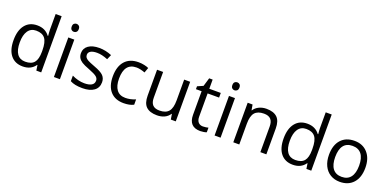

<svg xmlns="http://www.w3.org/2000/svg" viewBox="-10 -1595 4890 2440"><g transform="rotate(20 2434.5 -375.0)"><path d="M450.2 -71.8H445.8Q389.6 9.8 277.8 9.8Q172.9 9.8 114.5 -62Q56.2 -133.8 56.2 -266.1Q56.2 -398.4 114.7 -471.7Q173.3 -544.9 277.8 -544.9Q386.7 -544.9 444.8 -465.8H451.2L447.8 -504.4L445.8 -542V-759.8H526.9V0H460.9ZM288.1 -58.1Q371.1 -58.1 408.4 -103.3Q445.8 -148.4 445.8 -249V-266.1Q445.8 -379.9 408 -428.5Q370.1 -477.1 287.1 -477.1Q215.8 -477.1 178 -421.6Q140.1 -366.2 140.1 -265.1Q140.1 -162.6 177.7 -110.4Q215.3 -58.1 288.1 -58.1Z M779.8 0H698.7V-535.2H779.8ZM691.9 -680.2Q691.9 -708 705.6 -720.9Q719.2 -733.9 739.7 -733.9Q759.3 -733.9 773.4 -720.7Q787.6 -707.5 787.6 -680.2Q787.6 -652.8 773.4 -639.4Q759.3 -626 739.7 -626Q719.2 -626 705.6 -639.4Q691.9 -652.8 691.9 -680.2Z M1296.9 -146Q1296.9 -71.3 1241.2 -30.8Q1185.5 9.8 1085 9.8Q978.5 9.8 918.9 -23.9V-99.1Q957.5 -79.6 1001.7 -68.4Q1045.9 -57.1 1086.9 -57.1Q1150.4 -57.1 1184.6 -77.4Q1218.8 -97.7 1218.8 -139.2Q1218.8 -170.4 1191.7 -192.6Q1164.6 -214.8 1085.9 -245.1Q1011.2 -272.9 979.7 -293.7Q948.2 -314.5 932.9 -340.8Q917.5 -367.2 917.5 -403.8Q917.5 -469.2 970.7 -507.1Q1023.9 -544.9 1116.7 -544.9Q1203.1 -544.9 1285.6 -509.8L1256.8 -443.8Q1176.3 -477.1 1110.8 -477.1Q1053.2 -477.1 1023.9 -459Q994.6 -440.9 994.6 -409.2Q994.6 -387.7 1005.6 -372.6Q1016.6 -357.4 1041 -343.8Q1065.4 -330.1 1134.8 -304.2Q1230 -269.5 1263.4 -234.4Q1296.9 -199.2 1296.9 -146Z M1642.6 9.8Q1526.4 9.8 1462.6 -61.8Q1398.9 -133.3 1398.9 -264.2Q1398.9 -398.4 1463.6 -471.7Q1528.3 -544.9 1647.9 -544.9Q1686.5 -544.9 1725.1 -536.6Q1763.7 -528.3 1785.6 -517.1L1760.7 -448.2Q1733.9 -459 1702.1 -466.1Q1670.4 -473.1 1646 -473.1Q1482.9 -473.1 1482.9 -265.1Q1482.9 -166.5 1522.7 -113.8Q1562.5 -61 1640.6 -61Q1707.5 -61 1777.8 -89.8V-18.1Q1724.1 9.8 1642.6 9.8Z M1981 -535.2V-188Q1981 -122.6 2010.7 -90.3Q2040.5 -58.1 2104 -58.1Q2188 -58.1 2226.8 -104Q2265.6 -149.9 2265.6 -253.9V-535.2H2346.7V0H2279.8L2268.1 -71.8H2263.7Q2238.8 -32.2 2194.6 -11.2Q2150.4 9.8 2093.8 9.8Q1996.1 9.8 1947.5 -36.6Q1898.9 -83 1898.9 -185.1V-535.2Z M2691.4 -57.1Q2712.9 -57.1 2732.9 -60.3Q2752.9 -63.5 2764.6 -66.9V-4.9Q2751.5 1.5 2725.8 5.6Q2700.2 9.8 2679.7 9.8Q2524.4 9.8 2524.4 -153.8V-472.2H2447.8V-511.2L2524.4 -544.9L2558.6 -659.2H2605.5V-535.2H2760.7V-472.2H2605.5V-157.2Q2605.5 -108.9 2628.4 -83Q2651.4 -57.1 2691.4 -57.1Z M2952.6 0H2871.6V-535.2H2952.6ZM2864.7 -680.2Q2864.7 -708 2878.4 -720.9Q2892.1 -733.9 2912.6 -733.9Q2932.1 -733.9 2946.3 -720.7Q2960.4 -707.5 2960.4 -680.2Q2960.4 -652.8 2946.3 -639.4Q2932.1 -626 2912.6 -626Q2892.1 -626 2878.4 -639.4Q2864.7 -652.8 2864.7 -680.2Z M3490.7 0V-346.2Q3490.7 -411.6 3460.9 -443.8Q3431.2 -476.1 3367.7 -476.1Q3283.7 -476.1 3244.6 -430.7Q3205.6 -385.3 3205.6 -280.8V0H3124.5V-535.2H3190.4L3203.6 -461.9H3207.5Q3232.4 -501.5 3277.3 -523.2Q3322.3 -544.9 3377.4 -544.9Q3474.1 -544.9 3522.9 -498.3Q3571.8 -451.7 3571.8 -349.1V0Z M4102.5 -71.8H4098.1Q4042 9.8 3930.2 9.8Q3825.2 9.8 3766.8 -62Q3708.5 -133.8 3708.5 -266.1Q3708.5 -398.4 3767.1 -471.7Q3825.7 -544.9 3930.2 -544.9Q4039.1 -544.9 4097.2 -465.8H4103.5L4100.1 -504.4L4098.1 -542V-759.8H4179.2V0H4113.3ZM3940.4 -58.1Q4023.4 -58.1 4060.8 -103.3Q4098.1 -148.4 4098.1 -249V-266.1Q4098.1 -379.9 4060.3 -428.5Q4022.5 -477.1 3939.5 -477.1Q3868.2 -477.1 3830.3 -421.6Q3792.5 -366.2 3792.5 -265.1Q3792.5 -162.6 3830.1 -110.4Q3867.7 -58.1 3940.4 -58.1Z M4813 -268.1Q4813 -137.2 4747.1 -63.7Q4681.2 9.8 4564.9 9.8Q4493.2 9.8 4437.5 -23.9Q4381.8 -57.6 4351.6 -120.6Q4321.3 -183.6 4321.3 -268.1Q4321.3 -398.9 4386.7 -471.9Q4452.1 -544.9 4568.4 -544.9Q4680.7 -544.9 4746.8 -470.2Q4813 -395.5 4813 -268.1ZM4405.3 -268.1Q4405.3 -165.5 4446.3 -111.8Q4487.3 -58.1 4566.9 -58.1Q4646.5 -58.1 4687.7 -111.6Q4729 -165 4729 -268.1Q4729 -370.1 4687.7 -423.1Q4646.5 -476.1 4565.9 -476.1Q4486.3 -476.1 4445.8 -423.8Q4405.3 -371.6 4405.3 -268.1Z"/></g></svg>

Font: f02075841
Style: Regular
Weight: 400
Foundry: Ascender Corporation
Version: Version 1.10